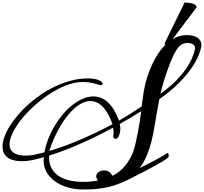

<svg xmlns="http://www.w3.org/2000/svg" viewBox="-22 -1391 1580 1487"><path d="M1157.2 -138.7Q1166.5 -143.1 1182.1 -151.6Q1197.8 -160.2 1214.1 -169.4Q1230.5 -178.7 1244.6 -187.3Q1258.8 -195.8 1265.6 -200.7Q1272 -205.6 1276.4 -205.6Q1280.3 -205.6 1282.5 -199Q1284.7 -192.4 1284.7 -184.1Q1284.7 -182.6 1284.4 -181.2Q1284.2 -179.7 1284.2 -178.2Q1283.2 -172.4 1268.6 -161.6Q1253.9 -150.9 1231.2 -137.5Q1208.5 -124 1180.4 -108.6Q1152.3 -93.3 1124.3 -78.4Q1096.2 -63.5 1071 -50.5Q1045.9 -37.6 1028.8 -28.8Q993.7 -10.7 958.7 6.3Q923.8 23.4 891.1 34.7Q839.4 55.2 773.7 65.9Q708 76.7 624 76.7Q560.1 76.7 503.9 60.5Q447.8 44.4 406 14.9Q364.3 -14.6 340.1 -55.9Q315.9 -97.2 315.9 -147.5Q315.9 -154.3 316.4 -160.9Q316.9 -167.5 317.9 -174.3Q290 -166.5 267.8 -160.6Q245.6 -154.8 225.8 -150.6Q206.1 -146.5 187.3 -144.5Q168.5 -142.6 147.9 -142.6Q108.4 -142.6 79.8 -150.9Q51.3 -159.2 33 -174.1Q14.6 -189 6.1 -209.7Q-2.4 -230.5 -2.4 -255.9Q-2.4 -290.5 12.5 -331.5Q27.3 -372.6 54.7 -416Q82 -459.5 120.1 -503.7Q158.2 -547.9 204.8 -588.9Q251.5 -629.9 305.2 -665.3Q358.9 -700.7 417 -727.1Q475.1 -753.4 536.4 -768.6Q597.7 -783.7 659.2 -783.7Q689.9 -783.7 711.4 -779.5Q732.9 -775.4 746.3 -769Q759.8 -762.7 766.1 -755.6Q772.5 -748.5 772.5 -742.7Q772.5 -736.3 768.3 -733.6Q764.2 -731 758.8 -731Q751.5 -731 740.7 -734.9Q730 -738.8 713.6 -743.4Q697.3 -748 674.1 -752Q650.9 -755.9 619.1 -755.9Q574.7 -755.9 526.6 -741.7Q478.5 -727.5 430.4 -702.9Q382.3 -678.2 335.4 -645.3Q288.6 -612.3 246.6 -574.7Q204.6 -537.1 168.7 -496.6Q132.8 -456.1 106.9 -416.5Q81.1 -377 66.4 -340.1Q51.8 -303.2 51.8 -273.4Q51.8 -253.9 58.6 -237.8Q65.4 -221.7 80.3 -210.2Q95.2 -198.7 118.4 -192.4Q141.6 -186 174.3 -186Q194.8 -186 210.4 -187.5Q226.1 -189 242.2 -192.1Q258.3 -195.3 277.1 -200.2Q295.9 -205.1 322.3 -211.4Q332 -264.6 352.8 -317.4Q373.5 -370.1 402.3 -418.2Q431.2 -466.3 466.6 -507.6Q502 -548.8 540.8 -579.1Q579.6 -609.4 620.4 -626.7Q661.1 -644 700.7 -644Q730 -644 758.1 -633.5Q786.1 -623 811.5 -600.6Q836.9 -578.1 859.1 -542.5Q881.3 -506.8 898.9 -456.5Q945.8 -483.4 989 -510.5Q1032.2 -537.6 1075.2 -566.9Q1082.5 -628.4 1091.6 -683.6Q1100.6 -738.8 1116.2 -789.1Q1145 -875.5 1179.9 -937.7Q1214.8 -1000 1254.4 -1040.3Q1293.9 -1080.6 1337.6 -1099.9Q1381.3 -1119.1 1427.7 -1119.1Q1451.7 -1119.1 1471.9 -1114Q1492.2 -1108.9 1506.8 -1099.4Q1521.5 -1089.8 1529.5 -1075.4Q1537.6 -1061 1537.6 -1043Q1537.6 -1032.2 1535.6 -1023.9Q1526.9 -983.4 1504.2 -936Q1481.4 -888.7 1442.1 -837.2Q1402.8 -785.6 1345.9 -731.4Q1289.1 -677.2 1211.9 -623Q1203.6 -582 1196.5 -540Q1189.5 -498 1182.4 -456.5Q1175.3 -415 1168 -375Q1160.6 -335 1151.9 -297.9Q1136.2 -238.8 1114.5 -186Q1092.8 -133.3 1059.1 -88.9Q1089.8 -104.5 1116.2 -118.2Q1142.6 -131.8 1157.2 -138.7ZM1007.8 -209.5Q1018.6 -241.7 1028.3 -282.5Q1038.1 -323.2 1046.1 -366.5Q1054.2 -409.7 1060.8 -451.9Q1067.4 -494.1 1071.8 -530.3Q990.2 -478 904.8 -430.7Q907.2 -422.4 908.7 -413.8Q910.2 -405.3 910.2 -395.5Q910.2 -385.3 908 -371.3Q905.8 -357.4 901.1 -345Q896.5 -332.5 889.4 -323.7Q882.3 -314.9 873 -314.9Q865.2 -314.9 860.1 -320.3Q855 -325.7 855 -334Q855 -342.8 856.4 -351.1Q857.9 -359.4 857.9 -367.2Q857.9 -387.7 853 -402.3Q723.1 -331.5 597.7 -276.4Q472.2 -221.2 358.4 -186Q357.9 -182.1 357.9 -179Q357.9 -175.8 357.9 -172.4Q357.9 -120.6 379.2 -84.5Q400.4 -48.3 436.5 -25.6Q472.7 -2.9 520.3 7.3Q567.9 17.6 620.6 17.6Q652.8 17.6 681.4 14.9Q710 12.2 736.3 7.3Q728.5 -3.9 725.6 -13.2Q722.7 -22.5 722.7 -24.9Q722.7 -35.2 727.8 -43.7Q732.9 -52.2 741.2 -58.3Q749.5 -64.5 760.7 -67.9Q772 -71.3 784.7 -71.3Q801.3 -71.3 816.4 -64.2Q831.5 -57.1 840.8 -41.5Q844.7 -34.7 850.1 -29.8Q908.7 -60.1 946.3 -106.4Q983.9 -152.8 1007.8 -209.5ZM849.6 -429.2Q832.5 -476.6 813 -510.5Q793.5 -544.4 771.7 -566.2Q750 -587.9 726.6 -598.1Q703.1 -608.4 678.2 -608.4Q648.9 -608.4 618.9 -594.7Q588.9 -581.1 559.3 -556.2Q529.8 -531.2 501.5 -496.1Q473.1 -460.9 447.5 -418Q421.9 -375 399.4 -325.4Q377 -275.9 359.4 -221.7Q474.1 -255.4 597.9 -308.3Q721.7 -361.3 849.6 -429.2ZM1251.5 -777.8Q1242.2 -750 1234.9 -721.9Q1227.5 -693.8 1220.7 -664.6Q1288.1 -712.9 1335.7 -760.5Q1383.3 -808.1 1414.8 -852.8Q1446.3 -897.5 1463.9 -938Q1481.4 -978.5 1488.8 -1012.2Q1489.3 -1013.7 1489.3 -1019Q1489.3 -1036.1 1472.9 -1047.4Q1456.5 -1058.6 1430.2 -1058.6Q1403.8 -1058.6 1382.6 -1044.9Q1361.3 -1031.2 1341.1 -998.8Q1320.8 -966.3 1299.3 -912.4Q1277.8 -858.4 1251.5 -777.8ZM1407.2 -1370.6Q1408.7 -1370.6 1416 -1370.6Q1423.3 -1370.6 1433.6 -1369.6Q1443.8 -1368.7 1455.6 -1366.7Q1467.3 -1364.7 1477.1 -1360.6Q1486.8 -1356.4 1493.7 -1350.1Q1500.5 -1343.8 1501 -1334.5L1286.1 -1050.3L1272.9 -1038.6Q1264.2 -1038.6 1259.3 -1043.5Q1254.4 -1048.3 1252 -1053.7Z"/></svg>

Font: Meddon
Style: Regular
Weight: 400
Designer: Vernon Adams
Foundry: Vernon Adams
Version: Version 1.000